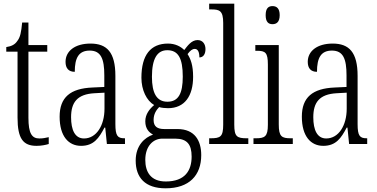

<svg xmlns="http://www.w3.org/2000/svg" viewBox="-20 -780 2044 1040"><path d="M178 10C204 10 228 5 244 0V-37C226 -33 213 -30 193 -30C153 -30 134 -57 134 -142V-500H236V-536H134V-658H100C95 -606 90 -578 73 -557C61 -539 42 -529 14 -525V-500H75V-143C75 -28 106 10 178 10Z M419 10C488 10 516 -32 546 -89H550L559 0H657V-31H654C617 -31 605 -44 605 -108V-369C605 -497 559 -544 470 -544C387 -544 335 -504 335 -445C335 -410 352 -391 385 -391C385 -466 406 -506 466 -506C527 -506 545 -461 545 -372V-309L481 -306C361 -301 303 -253 303 -148C303 -41 352 10 419 10ZM435 -30C386 -30 365 -76 365 -145C365 -225 398 -270 492 -275L546 -278V-191C546 -100 502 -30 435 -30Z M877 240C1005 240 1070 170 1070 60C1070 -18 1035 -81 941 -81H870C833 -81 812 -94 812 -130C812 -163 827 -184 842 -200C853 -196 876 -194 890 -194C981 -194 1026 -261 1026 -364C1026 -427 1013 -460 996 -487C1011 -507 1022 -515 1035 -515C1052 -515 1060 -498 1060 -469C1082 -469 1093 -488 1093 -514C1093 -540 1079 -563 1050 -563C1016 -563 994 -529 978 -509C958 -529 928 -544 890 -544C796 -544 746 -482 746 -359C746 -292 774 -235 815 -211C790 -190 767 -161 767 -123C767 -82 788 -62 809 -51C764 -35 715 7 715 90C715 182 766 240 877 240ZM887 -229C829 -229 803 -275 803 -364C803 -463 832 -508 886 -508C944 -508 970 -467 970 -365C970 -273 946 -229 887 -229ZM878 203C796 203 767 151 767 86C767 11 810 -29 859 -29H929C993 -29 1018 2 1018 68C1018 144 982 203 878 203Z M1113 0H1325V-31H1318C1264 -31 1249 -39 1249 -105V-760H1113V-729H1125C1169 -729 1189 -722 1189 -656V-105C1189 -39 1174 -31 1120 -31H1113Z M1456 -649C1478 -649 1495 -661 1495 -698C1495 -735 1478 -747 1456 -747C1434 -747 1419 -735 1419 -698C1419 -661 1434 -649 1456 -649ZM1353 0H1566V-31H1555C1506 -31 1490 -40 1490 -106V-536H1363V-505H1371C1418 -505 1431 -495 1431 -430V-104C1431 -40 1414 -31 1366 -31H1353Z M1731 10C1800 10 1828 -32 1858 -89H1862L1871 0H1969V-31H1966C1929 -31 1917 -44 1917 -108V-369C1917 -497 1871 -544 1782 -544C1699 -544 1647 -504 1647 -445C1647 -410 1664 -391 1697 -391C1697 -466 1718 -506 1778 -506C1839 -506 1857 -461 1857 -372V-309L1793 -306C1673 -301 1615 -253 1615 -148C1615 -41 1664 10 1731 10ZM1747 -30C1698 -30 1677 -76 1677 -145C1677 -225 1710 -270 1804 -275L1858 -278V-191C1858 -100 1814 -30 1747 -30Z"/></svg>

Font: Noto Serif Georgian ExtraCondensed Light
Style: Regular
Weight: 300
Width: 2
Designer: Monotype Design Team, Akaki Razmadze
Foundry: Google LLC
Version: Version 2.003